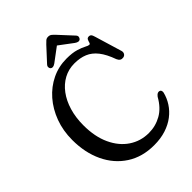

<svg xmlns="http://www.w3.org/2000/svg" viewBox="-251 -994 1122 1122"><g transform="rotate(-45 310.0 -432.5)"><path d="M603.9 -167.9Q594.9 -130.9 574 -98.6Q553.1 -66.2 521 -41.6Q488.8 -17 445.5 -2.9Q402.1 11.2 347.7 11.2Q249.9 11.2 178.7 -35.2Q107.5 -81.5 68.9 -162.8Q30.3 -244 30.3 -348.9Q30.3 -425.5 54.6 -491.2Q79 -556.8 121.8 -605.9Q164.7 -654.9 221.4 -682.2Q278 -709.4 342.8 -709.4Q390.7 -709.4 421.2 -700.1Q451.7 -690.8 469 -681.4Q486.4 -672 493.8 -672Q501.2 -672 503.5 -681.4Q505.8 -690.8 510.2 -700Q514.5 -709.1 528.1 -709.1Q535.9 -709.1 541.5 -703.6Q547 -698.1 551.6 -681L602.1 -513.4Q605.6 -501.5 600.1 -491.4Q594.5 -481.3 581.4 -479.1Q570.1 -477.4 561.3 -482.5Q552.4 -487.6 546.7 -501.1Q525.7 -559.9 498.9 -593.9Q472.1 -627.9 437.1 -642.4Q402 -657 355.7 -657Q307.5 -657 267.6 -635.4Q227.6 -613.8 198.4 -574.5Q169.1 -535.3 153.1 -481.4Q137.1 -427.6 137.1 -363.6Q137.1 -269.2 168.8 -201.4Q200.5 -133.5 254.6 -97.4Q308.7 -61.2 376.2 -61.2Q432.1 -61.2 480.3 -88.2Q528.5 -115.1 561.8 -174.8Q570.5 -186.1 577.6 -189.5Q584.7 -192.9 591.7 -191.3Q599 -190.1 602.2 -183.9Q605.4 -177.7 603.9 -167.9ZM375.4 -816.5H339.5L442.3 -739.5Q464.5 -723.5 477.3 -735.1Q482.5 -740 483.7 -748.7Q484.9 -757.4 476.3 -766.3L398.1 -850.8Q387.4 -862.3 378.8 -869.2Q370.2 -876 357 -876Q344.7 -876 336.2 -869Q327.8 -862 317.4 -850.8L239.5 -766.3Q231.2 -757.4 231.9 -748.6Q232.7 -739.7 237.6 -735.1Q250.4 -724.1 272.3 -739.5Z"/></g></svg>

Font: Fraunces 144pt S100 Black
Style: Regular
Weight: 900
Version: Version 1.000